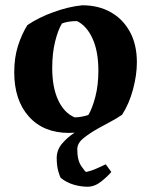

<svg xmlns="http://www.w3.org/2000/svg" viewBox="-20 -492 567 728"><path d="M312 216Q286 216 259 208Q232 200 211 183Q208 181 201.5 159Q195 137 195 107Q195 77 215 53Q235 29 263 11Q251 12 242 12Q145 12 89.5 -50Q34 -112 34 -218Q34 -273 48 -317.5Q62 -362 84 -397Q127 -426 184 -446.5Q241 -467 292 -472Q353 -472 399.5 -446Q446 -420 472.5 -371.5Q499 -323 499 -256Q499 -208 484.5 -153.5Q470 -99 443 -57Q423 -43 399 -30.5Q375 -18 352 -5Q320 13 296.5 32Q273 51 273 74Q273 115 288 137.5Q303 160 307 160Q326 156 345 147.5Q364 139 381 131L402 160Q389 176 364 196Q339 216 312 216ZM263 -47Q278 -47 292 -50Q306 -53 315 -56Q330 -81 341.5 -125Q353 -169 353 -224Q353 -297 331 -345.5Q309 -394 272 -412Q238 -412 215 -403Q200 -379 189 -334.5Q178 -290 178 -234Q178 -161 200.5 -112.5Q223 -64 263 -47Z"/></svg>

Font: Labrada
Style: Bold
Weight: 700
Designer: Mercedes Jáuregui
Foundry: Omnibus-Type Team
Version: Version 1.000; ttfautohint (v1.8.4.7-5d5b)